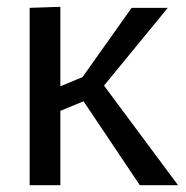

<svg xmlns="http://www.w3.org/2000/svg" viewBox="-20 -543 544 563"><path d="M67 -520 157 -523V-290L222 -317L366 -520H472L285 -292L502 0H390L225 -246L157 -218V0H67Z"/></svg>

Font: Murecho
Style: Regular
Weight: 400
Designer: Neil Summerour
Foundry: Positype
Version: Version 1.010; ttfautohint (v1.8.3)